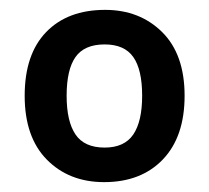

<svg xmlns="http://www.w3.org/2000/svg" viewBox="-20 -742 423 389"><path d="M354 -548Q354 -465 310 -419Q266 -373 191 -373Q120 -373 75 -418.5Q30 -464 30 -548Q30 -632 73.5 -677Q117 -722 193 -722Q263 -722 308.5 -677Q354 -632 354 -548ZM115 -548Q115 -496 133 -469.5Q151 -443 192 -443Q232 -443 250 -469.5Q268 -496 268 -548Q268 -601 250 -626.5Q232 -652 192 -652Q151 -652 133 -626.5Q115 -601 115 -548Z"/></svg>

Font: Noto Sans Hanifi Rohingya SemiBold
Style: Regular
Weight: 600
Version: Version 2.101